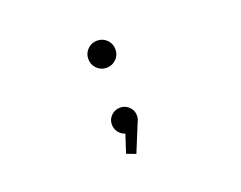

<svg xmlns="http://www.w3.org/2000/svg" viewBox="-100 -682 1251 995"><g transform="rotate(-20 525.0 -185.0)"><path d="M507.5 -346.5Q476.5 -346.5 454.8 -368.2Q433 -390 433 -421.5Q433 -452.5 454.8 -474.2Q476.5 -496 507.5 -496Q539 -496 560.8 -474.2Q582.5 -452.5 582.5 -421.5Q582.5 -390 560.8 -368.2Q539 -346.5 507.5 -346.5ZM570 -61Q570 -42.5 561.5 -27L499 125.5L449 106.5L481.5 7Q459.5 0.5 445.5 -18.2Q431.5 -37 431.5 -61Q431.5 -89 451.8 -109Q472 -129 501 -129Q529.5 -129 549.8 -109Q570 -89 570 -61Z"/></g></svg>

Font: League Mono Extended Light
Style: Regular
Weight: 300
Width: 9
Designer: Tyler Finck
Foundry: The League of Moveable Type / Tyler Finck
Version: Version 2.210